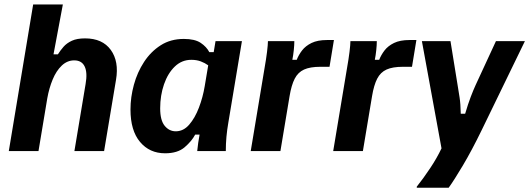

<svg xmlns="http://www.w3.org/2000/svg" viewBox="-20 -687 2407 873"><path d="M20 0 130.8 -666.7H265.8L223.3 -440H243.3Q254.2 -457.5 268.8 -474.2Q283.3 -490.8 306.7 -501.7Q330 -512.5 366.7 -512.5Q445.8 -512.5 483.8 -460Q521.7 -407.5 507.5 -324.2L453.3 0H318.3L369.2 -305Q378.3 -356.7 365 -384.6Q351.7 -412.5 317.5 -412.5Q285.8 -412.5 260.8 -388.8Q235.8 -365 219.6 -325.8Q203.3 -286.7 195 -240L155 0Z M730.8 10Q660 10 616.7 -41.7Q573.3 -93.3 573.3 -189.2Q573.3 -245 588.8 -301.7Q604.2 -358.3 635 -405.4Q665.8 -452.5 710.8 -481.2Q755.8 -510 815.8 -510Q865.8 -510 892.5 -492.1Q919.2 -474.2 931.7 -450H951.7L960 -500H1080L1018.3 -130Q1012.5 -96.7 1009.6 -65Q1006.7 -33.3 1006.7 0H876.7Q878.3 -16.7 881.2 -37.5Q884.2 -58.3 887.5 -75H867.5Q851.7 -45 819.6 -17.5Q787.5 10 730.8 10ZM779.2 -90Q814.2 -90 840.4 -120.4Q866.7 -150.8 884.6 -197.9Q902.5 -245 910.8 -295L926.7 -390Q911.7 -400.8 892.9 -407.9Q874.2 -415 850 -415Q806.7 -415 775 -384.6Q743.3 -354.2 725.8 -303.8Q708.3 -253.3 708.3 -194.2Q708.3 -140 728.8 -115Q749.2 -90 779.2 -90Z M1120 0 1183.3 -380Q1190 -417.5 1194.2 -451.2Q1198.3 -485 1198.3 -500H1318.3Q1318.3 -482.5 1315.8 -458.8Q1313.3 -435 1309.2 -415H1329.2Q1337.5 -436.7 1353.3 -457.5Q1369.2 -478.3 1396.7 -491.7Q1424.2 -505 1466.7 -505H1498.3L1478.3 -383.3H1436.7Q1390 -383.3 1362.5 -370.8Q1335 -358.3 1320 -329.2Q1305 -300 1296.7 -250L1255 0Z M1495 0 1558.3 -380Q1565 -417.5 1569.2 -451.2Q1573.3 -485 1573.3 -500H1693.3Q1693.3 -482.5 1690.8 -458.8Q1688.3 -435 1684.2 -415H1704.2Q1712.5 -436.7 1728.3 -457.5Q1744.2 -478.3 1771.7 -491.7Q1799.2 -505 1841.7 -505H1873.3L1853.3 -383.3H1811.7Q1765 -383.3 1737.5 -370.8Q1710 -358.3 1695 -329.2Q1680 -300 1671.7 -250L1630 0Z M1875 166.7V161.7Q1905 124.2 1935.8 77.9Q1966.7 31.7 1987.5 -12.5L1898.3 -500H2028.3L2060.8 -299.2Q2065 -273.3 2069.6 -244.2Q2074.2 -215 2075 -170H2095Q2108.3 -215 2120.4 -246.7Q2132.5 -278.3 2142.5 -300L2235 -500H2366.7L2170 -95Q2125 -2.5 2084.6 65.4Q2044.2 133.3 2020 166.7Z"/></svg>

Font: Familjen Grotesk GF
Style: Bold Italic
Weight: 700
Designer: Anders Wikstroem, Jonas Baeckman, Matilda Gysing, Kristian Moeller
Foundry: Familjen STHML AB
Version: Version 2.000; Beta; Release 4; Build 6